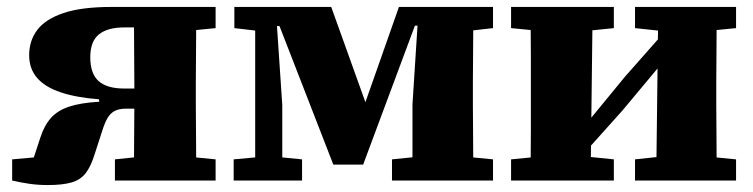

<svg xmlns="http://www.w3.org/2000/svg" viewBox="-20 -520 2170 553"><path d="M301 -500H601V-439L499 -429L429 -441H337Q290 -441 265 -421Q240 -401 240 -355Q240 -308 264 -286.5Q288 -265 338 -265H414V-207H342Q323 -207 310.5 -200.5Q298 -194 290 -180.5Q282 -167 275 -145L253 -77Q242 -41 227 -21.5Q212 -2 186 5.5Q160 13 118 13Q90 13 65.5 9.5Q41 6 15 0V-61L150 -73L65 -29L96 -123Q107 -158 126.5 -180Q146 -202 179.5 -213Q213 -224 266 -227L265 -234Q200 -239 155 -254Q110 -269 87 -295.5Q64 -322 64 -361Q64 -403 87.5 -434Q111 -465 163 -482.5Q215 -500 301 -500ZM365 0Q366 -31 366 -68Q366 -105 366.5 -144Q367 -183 367 -217V-268Q367 -310 366.5 -352Q366 -394 366 -432.5Q366 -471 365 -500H546Q545 -471 545 -433Q545 -395 544.5 -356Q544 -317 544 -283V-217Q544 -183 544.5 -144Q545 -105 545 -68Q545 -31 546 0ZM311 0V-61L408 -71H499L601 -61V0Z M940 -46 785 -445H751V-500H934L1037 -213H1028L1129 -500H1210L1211 -446H1175L1026 -46ZM1168 0V-219L1186 -500H1344Q1343 -471 1343 -432.5Q1343 -394 1342.5 -355.5Q1342 -317 1342 -282V-218Q1342 -184 1342.5 -145Q1343 -106 1343 -68Q1343 -30 1344 0ZM653 0V-61L741 -69H769L850 -61V0ZM1109 0V-61L1208 -71H1297L1400 -61V0ZM655 -439V-500H753V-429H741ZM715 0V-500H774L793 -218V0ZM1282 -429V-500H1400V-439L1312 -429Z M1452 0V-61L1555 -71H1650L1748 -61V0ZM1809 0V-61L1903 -71H1998L2100 -61V0ZM1508 0Q1508 -30 1508.5 -67.5Q1509 -105 1509 -144Q1509 -183 1509 -217V-283Q1509 -317 1509 -356Q1509 -395 1508.5 -433Q1508 -471 1508 -500H1687L1681 0ZM1652 -67 1628 -153H1660L1780 -299L1900 -435L1923 -347H1894L1773 -202ZM1870 0 1876 -500H2045Q2044 -471 2044 -433Q2044 -395 2043.5 -356Q2043 -317 2043 -283V-217Q2043 -183 2043.5 -144Q2044 -105 2044 -67.5Q2044 -30 2045 0ZM1452 -439V-500H1748V-439L1650 -429H1555ZM1809 -439V-500H2100V-439L1998 -429H1903Z"/></svg>

Font: Source Serif 4 ExtraBold
Style: Regular
Weight: 800
Designer: Frank Grießhammer
Foundry: Adobe Systems Incorporated
Version: Version 4.004;hotconv 1.0.116;makeotfexe 2.5.65601